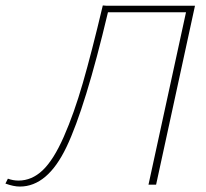

<svg xmlns="http://www.w3.org/2000/svg" viewBox="-39 -679 756 706"><path d="M678 -658 535 0H507L645 -634H358Q275 -284 205.5 -138.5Q136 7 34 7Q11 7 -19 -4L-10 -22Q9 -15 29 -15Q78 -15 118 -53Q158 -91 195.5 -176Q233 -261 265.5 -373.5Q298 -486 339 -659L351 -658Z"/></svg>

Font: EauTestText Extralight
Style: Italic
Weight: 250
Italic angle: -12°
Designer: Christian Thalmann (Catharsis Fonts)
Version: Version 0.001;PS 000.001;hotconv 1.0.88;makeotf.lib2.5.64775